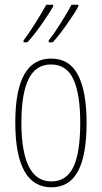

<svg xmlns="http://www.w3.org/2000/svg" viewBox="-20 -786 433 816"><path d="M199 10Q45 10 45 -266Q45 -537 197 -537Q276 -537 312 -466.5Q348 -396 348 -264Q348 -125 311 -57.5Q274 10 199 10ZM198 -15Q262 -15 291.5 -75.5Q321 -136 321 -265Q321 -386 292 -449Q263 -512 197 -512Q132 -512 101.5 -450Q71 -388 71 -266Q71 -15 198 -15ZM206 -759Q192 -733 157 -683Q122 -633 96 -606H80V-614Q121 -668 177 -766H206ZM313 -759Q301 -735 265.5 -684.5Q230 -634 204 -606H187V-614Q210 -643 239.5 -690Q269 -737 284 -766H313Z"/></svg>

Font: Noto Sans Display Thin Cond
Style: Regular
Weight: 250
Width: 3
Designer: Monotype Design team
Foundry: Monotype Imaging Inc.
Version: Version 1.000